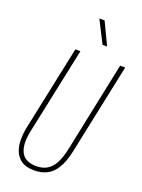

<svg xmlns="http://www.w3.org/2000/svg" viewBox="-174 -1021 818 1104"><g transform="rotate(20 235.5 -468.5)"><path d="M181 6Q131 6 102.5 -13.5Q74 -33 61.5 -65Q49 -97 49 -135.5Q49 -174 57 -212L166 -729H197L86 -203Q72 -138 80.5 -97.5Q89 -57 115.5 -39Q142 -21 183 -21Q223 -21 250.5 -38Q278 -55 296 -89.5Q314 -124 325 -177L440 -729H471L354 -172Q340 -107 316 -67.5Q292 -28 258 -11Q224 6 181 6ZM304 -807 235 -943H267L332 -807Z"/></g></svg>

Font: Hubot Sans Condensed ExtraLight
Style: Italic
Weight: 200
Width: 3
Italic angle: -12.0243°
Designer: Deni Anggara
Foundry: GitHub, Inc., Subsidiary of Microsoft Corporation
Version: Version 2.000